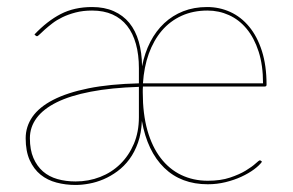

<svg xmlns="http://www.w3.org/2000/svg" viewBox="-20 -518 834 546"><path d="M569 -498Q604 -498 634.8 -484Q665.5 -470 688.5 -442.2Q711.5 -414.5 724.8 -373Q738 -331.5 738 -277Q738 -272 733 -272H386.5Q386 -268 386 -263.5Q386 -259 386 -255Q386 -194 399.2 -147.2Q412.5 -100.5 436.8 -68.8Q461 -37 495.2 -20.5Q529.5 -4 571 -4Q607.5 -4 634.2 -13Q661 -22 679 -33Q697 -44 706.8 -53Q716.5 -62 719 -62Q721 -62 723 -60L725 -58Q717.5 -47.5 702.2 -36.2Q687 -25 666.5 -15.5Q646 -6 621.5 0Q597 6 571 6Q495 6 447 -40.8Q399 -87.5 383.5 -174Q382 -139.5 372.5 -112.5Q363 -85.5 348 -65.2Q333 -45 314 -31Q295 -17 274.5 -8.2Q254 0.5 233.5 4.2Q213 8 195 8Q166.5 8 140.8 1.2Q115 -5.5 95.5 -21.2Q76 -37 64.5 -62.5Q53 -88 53 -125Q53 -158 72.2 -185.8Q91.5 -213.5 131.2 -234Q171 -254.5 231.5 -266.8Q292 -279 375 -281V-324Q375 -362.5 366.5 -393Q358 -423.5 341.5 -444.5Q325 -465.5 300 -476.8Q275 -488 242 -488Q216 -488 195 -482.5Q174 -477 157.5 -469Q141 -461 128.8 -451.5Q116.5 -442 107.5 -434Q98.5 -426 93 -420.5Q87.5 -415 85 -415Q83 -415 80 -418L78 -420Q114 -458 152.5 -478Q191 -498 242 -498Q277 -498 303.5 -486.2Q330 -474.5 347.8 -452.8Q365.5 -431 374.5 -399.8Q383.5 -368.5 384 -329.5Q391.5 -368 407.5 -399Q423.5 -430 447 -452Q470.5 -474 501 -486Q531.5 -498 569 -498ZM375 -271Q296 -268.5 237.8 -257.2Q179.5 -246 141.2 -227Q103 -208 84 -182.2Q65 -156.5 65 -125Q65 -92 75 -68.8Q85 -45.5 102.2 -30.5Q119.5 -15.5 143.2 -8.8Q167 -2 195 -2Q232 -2 264.8 -14.8Q297.5 -27.5 322 -51.5Q346.5 -75.5 360.8 -109.2Q375 -143 375 -185ZM570 -488Q529 -488 496.2 -473Q463.5 -458 440.2 -430.8Q417 -403.5 403.2 -365.5Q389.5 -327.5 386.5 -281H728Q728 -332.5 715.5 -371.2Q703 -410 681.5 -436Q660 -462 631.2 -475Q602.5 -488 570 -488Z"/></svg>

Font: Lato Hairline
Style: Regular
Weight: 100
Designer: Lukasz Dziedzic
Foundry: tyPoland Lukasz Dziedzic
Version: Version 2.007; 2014-02-27